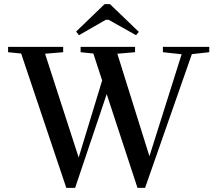

<svg xmlns="http://www.w3.org/2000/svg" viewBox="-20 -889 1049 926"><path d="M360.8 -719.2 347.2 -736.8 484.4 -869.1H510.3L649.4 -735.4L636.2 -719.2L503.9 -793.5H490.2ZM299.8 17.1 82 -630.9 19 -637.2V-663.1H284.7V-637.2L197.3 -629.9L359.4 -129.4L472.7 -501L430.2 -630.9L368.7 -637.2V-663.1H631.3V-637.2L545.9 -629.9L700.7 -135.3L856 -627.4L765.6 -637.2V-663.1H989.3V-637.2L905.3 -627.9L679.7 17.1H643.1L494.6 -435.1L342.3 17.1Z"/></svg>

Font: Elstob Medium
Style: Regular
Weight: 500
Designer: Peter S. Baker
Version: Version 1.015